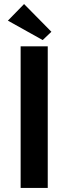

<svg xmlns="http://www.w3.org/2000/svg" viewBox="-20 -929 338 949"><path d="M216 0H82V-700H216ZM234 -772 191 -731 19 -827 99 -909Z"/></svg>

Font: Tilda Sans Bold
Style: Regular
Weight: 700
Designer: ParaType Ltd
Foundry: ParaType Ltd
Version: Version 1.009